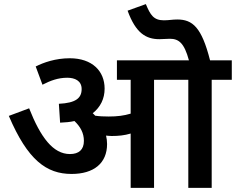

<svg xmlns="http://www.w3.org/2000/svg" viewBox="-20 -916 1150 936"><path d="M502 -214C502 -228 500 -242 497 -255C506 -254 516 -253 525 -253C558 -253 587 -256 617 -265V0H731V-527H898V0H1012V-527H1110V-622H1004C963 -783 919 -821 844 -821C821 -821 803 -817 779 -817C729 -817 713 -843 691 -896L602 -864C642 -754 692 -725 757 -725C776 -725 790 -727 808 -727C851 -727 878 -707 901 -622H550V-527H617V-362C584 -352 551 -348 510 -348C485 -348 464 -349 444 -352C440 -356 436 -361 432 -364C470 -394 490 -435 490 -484C490 -569 430 -632 320 -632C250 -632 192 -611 154 -592L187 -503C226 -523 263 -537 308 -537C344 -537 378 -523 378 -482C378 -438 350 -414 267 -410L273 -318C298 -319 322 -321 343 -326C372 -298 389 -268 389 -229C389 -186 364 -165 321 -165C239 -165 178 -246 122 -388L23 -351C115 -135 207 -68 329 -68C437 -68 502 -120 502 -214Z"/></svg>

Font: Noto Sans SemiBold
Style: Italic
Weight: 600
Italic angle: -12°
Designer: Monotype Design Team
Foundry: Monotype Imaging Inc.
Version: Version 2.013